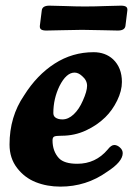

<svg xmlns="http://www.w3.org/2000/svg" viewBox="-20 -657 477 689"><path d="M269.5 -549.8Q242.7 -549.8 203.1 -548.6Q163.6 -547.4 146 -547.4Q133.3 -547.4 127.7 -551.3Q122.1 -555.2 123 -564.5L129.9 -619.6Q131.8 -636.7 157.2 -636.7Q174.8 -636.7 213.6 -635.3Q252.4 -633.8 279.3 -633.8H290Q320.3 -633.8 358.9 -635.3Q397.5 -636.7 414.1 -636.7Q426.8 -636.7 432.4 -632.8Q438 -628.9 437 -619.6L430.2 -564.5Q428.2 -547.4 402.8 -547.4Q385.7 -547.4 347.7 -548.6Q309.6 -549.8 279.8 -549.8ZM315.9 -469.7Q357.9 -469.7 385.7 -444.3Q417.5 -414.1 417.5 -362.8Q417.5 -331.1 400.4 -296.1Q383.3 -261.2 357.9 -236.3Q328.6 -207.5 288.1 -188.7Q247.6 -169.9 200.7 -169.9Q180.7 -169.9 174.6 -167Q168.5 -164.1 168.5 -153.3Q168.5 -114.3 191.4 -89.4Q210.4 -69.3 257.3 -69.3Q323.2 -69.3 366.2 -120.1Q378.9 -136.7 390.1 -136.7Q400.4 -136.7 410.2 -127.9Q420.4 -119.1 420.4 -107.4Q420.4 -76.7 364.3 -40.5Q289.6 12.7 196.8 12.7Q148.9 12.7 108.6 -3.2Q68.4 -19 41.3 -54.2Q14.2 -89.4 14.2 -138.2Q14.2 -238.3 66.4 -314.5Q112.3 -387.7 176 -428.7Q239.7 -469.7 315.9 -469.7ZM178.2 -235.8Q187.5 -228.5 204.1 -228.5Q225.1 -228.5 244.4 -246.6Q263.7 -264.6 277.3 -295.9Q292.5 -329.6 292.5 -349.1Q292.5 -369.1 274.4 -384.3Q261.2 -396.5 247.6 -396.5Q217.8 -396.5 193.4 -348.1Q171.4 -302.2 171.4 -251.5Q171.4 -241.2 178.2 -235.8Z"/></svg>

Font: Cooper*
Style: Bold Italic
Weight: 700
Italic angle: -7°
Designer: Owen Earl
Foundry: indestructible type*
Version: Version 0.001